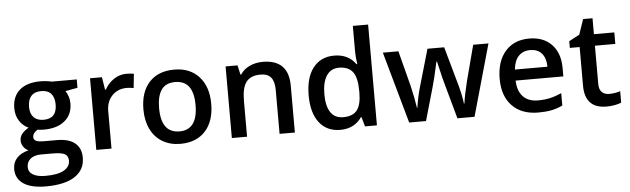

<svg xmlns="http://www.w3.org/2000/svg" viewBox="-56 -981 4735 1442"><g transform="rotate(-5 2311.0 -260.0)"><path d="M538.1 -540V-477.1L445.8 -460Q458.5 -442.9 466.8 -418Q475.1 -393.1 475.1 -365.2Q475.1 -281.7 417.5 -233.9Q359.9 -186 258.8 -186Q232.9 -186 211.9 -189.9Q174.8 -167 174.8 -136.2Q174.8 -117.7 192.1 -108.4Q209.5 -99.1 255.9 -99.1H350.1Q439.5 -99.1 485.8 -61Q532.2 -22.9 532.2 48.8Q532.2 140.6 456.5 190.4Q380.9 240.2 237.8 240.2Q127.4 240.2 69.3 201.2Q11.2 162.1 11.2 89.8Q11.2 40 42.7 6.1Q74.2 -27.8 130.9 -41Q107.9 -50.8 93 -72.5Q78.1 -94.2 78.1 -118.2Q78.1 -148.4 95.2 -169.4Q112.3 -190.4 146 -210.9Q104 -229 77.9 -269.8Q51.8 -310.5 51.8 -365.2Q51.8 -453.1 107.2 -501.5Q162.6 -549.8 265.1 -549.8Q288.1 -549.8 313.2 -546.6Q338.4 -543.5 351.1 -540ZM113.8 84Q113.8 121.1 147.2 141.1Q180.7 161.1 241.2 161.1Q335 161.1 380.9 134.3Q426.8 107.4 426.8 63Q426.8 27.8 401.6 12.9Q376.5 -2 308.1 -2H221.2Q171.9 -2 142.8 21.2Q113.8 44.4 113.8 84ZM163.1 -365.2Q163.1 -314.5 189.2 -287.1Q215.3 -259.8 264.2 -259.8Q363.8 -259.8 363.8 -366.2Q363.8 -418.9 339.1 -447.5Q314.5 -476.1 264.2 -476.1Q214.4 -476.1 188.7 -447.8Q163.1 -419.4 163.1 -365.2Z M912.1 -549.8Q946.8 -549.8 969.2 -544.9L958 -438Q933.6 -443.8 907.2 -443.8Q838.4 -443.8 795.7 -398.9Q752.9 -354 752.9 -282.2V0H638.2V-540H728L743.2 -444.8H749Q775.9 -493.2 819.1 -521.5Q862.3 -549.8 912.1 -549.8Z M1528.3 -271Q1528.3 -138.7 1460.4 -64.5Q1392.6 9.8 1271.5 9.8Q1195.8 9.8 1137.7 -24.4Q1079.6 -58.6 1048.3 -122.6Q1017.1 -186.5 1017.1 -271Q1017.1 -402.3 1084.5 -476.1Q1151.9 -549.8 1274.4 -549.8Q1391.6 -549.8 1460 -474.4Q1528.3 -398.9 1528.3 -271ZM1135.3 -271Q1135.3 -84 1273.4 -84Q1410.2 -84 1410.2 -271Q1410.2 -456.1 1272.5 -456.1Q1200.2 -456.1 1167.7 -408.2Q1135.3 -360.4 1135.3 -271Z M2135.3 0H2020V-332Q2020 -394.5 1994.9 -425.3Q1969.7 -456.1 1915 -456.1Q1842.3 -456.1 1808.6 -413.1Q1774.9 -370.1 1774.9 -269V0H1660.2V-540H1750L1766.1 -469.2H1772Q1796.4 -507.8 1841.3 -528.8Q1886.2 -549.8 1940.9 -549.8Q2135.3 -549.8 2135.3 -352.1Z M2477.1 9.8Q2376 9.8 2319.3 -63.5Q2262.7 -136.7 2262.7 -269Q2262.7 -401.9 2320.1 -475.8Q2377.4 -549.8 2479 -549.8Q2585.4 -549.8 2641.1 -471.2H2647Q2638.7 -529.3 2638.7 -563V-759.8H2753.9V0H2664.1L2644 -70.8H2638.7Q2583.5 9.8 2477.1 9.8ZM2507.8 -83Q2578.6 -83 2610.8 -122.8Q2643.1 -162.6 2644 -252V-268.1Q2644 -370.1 2610.8 -413.1Q2577.6 -456.1 2506.8 -456.1Q2446.3 -456.1 2413.6 -407Q2380.9 -357.9 2380.9 -267.1Q2380.9 -177.2 2412.6 -130.1Q2444.3 -83 2507.8 -83Z M3360.8 0 3291 -252Q3278.3 -292 3245.1 -438H3240.7Q3212.4 -306.2 3195.8 -251L3124 0H2997.1L2845.7 -540H2962.9L3031.7 -273.9Q3055.2 -175.3 3064.9 -105H3067.9Q3072.8 -140.6 3082.8 -186.8Q3092.8 -232.9 3100.1 -255.9L3182.1 -540H3308.1L3387.7 -255.9Q3395 -231.9 3406 -182.6Q3417 -133.3 3418.9 -106H3422.9Q3430.2 -166 3457 -273.9L3526.9 -540H3642.1L3489.7 0Z M3970.7 9.8Q3844.7 9.8 3773.7 -63.7Q3702.6 -137.2 3702.6 -266.1Q3702.6 -398.4 3768.6 -474.1Q3834.5 -549.8 3949.7 -549.8Q4056.6 -549.8 4118.7 -484.9Q4180.7 -419.9 4180.7 -306.2V-244.1H3820.8Q3823.2 -165.5 3863.3 -123.3Q3903.3 -81.1 3976.1 -81.1Q4023.9 -81.1 4065.2 -90.1Q4106.4 -99.1 4153.8 -120.1V-26.9Q4111.8 -6.8 4068.8 1.5Q4025.9 9.8 3970.7 9.8ZM3949.7 -462.9Q3895 -462.9 3862.1 -428.2Q3829.1 -393.6 3822.8 -327.1H4067.9Q4066.9 -394 4035.6 -428.5Q4004.4 -462.9 3949.7 -462.9Z M4512.2 -83Q4554.2 -83 4596.2 -96.2V-9.8Q4577.1 -1.5 4547.1 4.2Q4517.1 9.8 4484.9 9.8Q4321.8 9.8 4321.8 -162.1V-453.1H4248V-503.9L4327.1 -545.9L4366.2 -660.2H4437V-540H4590.8V-453.1H4437V-164.1Q4437 -122.6 4457.8 -102.8Q4478.5 -83 4512.2 -83Z"/></g></svg>

Font: f1_25842          
Style: Regular
Weight: 600
Foundry: Ascender Corporation
Version: Version 1.10